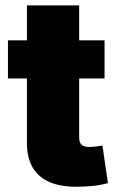

<svg xmlns="http://www.w3.org/2000/svg" viewBox="-20 -694 441 721"><path d="M372.6 -542.5V-399.4H9.8V-542.5ZM81.1 -673.8H277.3V-176.8Q277.3 -159.2 286.1 -150.6Q294.9 -142.1 315.4 -142.1Q324.7 -142.1 341.8 -144Q358.9 -146 364.7 -147.5L385.3 -6.3Q354 2 324.2 4.6Q294.4 7.3 267.1 7.3Q174.3 7.3 127.7 -34.2Q81.1 -75.7 81.1 -156.7Z"/></svg>

Font: Inter 16pt Black
Style: Regular
Weight: 900
Version: Version 4.001;git-66647c0bb